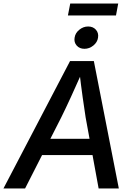

<svg xmlns="http://www.w3.org/2000/svg" viewBox="-43 -1076 765 1096"><path d="M-23.4 0 356.9 -727.5H492.7L635.3 0H520L445.8 -405.8Q438.5 -452.6 429 -520Q419.4 -587.4 408.7 -680.7H433.1Q393.1 -590.3 362.3 -523.2Q331.5 -456.1 306.6 -405.8L100.1 0ZM149.9 -190.9 165 -283.7H540L524.9 -190.9ZM439 -797.4Q411.1 -797.4 394.8 -815.9Q378.4 -834.5 382.8 -860.8Q386.7 -887.7 409.7 -906.2Q432.6 -924.8 460 -924.8Q488.3 -924.8 504.6 -906.2Q521 -887.7 516.6 -860.8Q512.7 -834.5 489.7 -815.9Q466.8 -797.4 439 -797.4ZM631.8 -1055.7 619.1 -987.8H344.7L357.9 -1055.7Z"/></svg>

Font: Inter 18pt Medium
Style: Italic
Weight: 500
Italic angle: -9.3988°
Designer: Rasmus Andersson
Foundry: rsms
Version: Version 4.001;git-66647c0bb